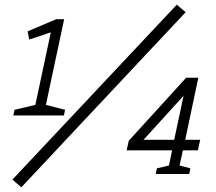

<svg xmlns="http://www.w3.org/2000/svg" viewBox="-20 -743 922 820"><path d="M42 -274 131 -295 197 -605 105 -574 98 -609 220 -661H254L176 -295L258 -274L253 -250H37ZM735 -723 773 -691 71 57 33 24ZM775 -411H827L771 -146H835L825 -101H761L739 0H694L715 -101H521L530 -142ZM724 -146 764 -334 593 -146ZM645 0 650 -24 709 -38 701 0ZM732 0 740 -38 793 -24 788 0Z"/></svg>

Font: Epunda Slab Light
Style: Italic
Weight: 300
Italic angle: -12°
Designer: Simon Atzbach
Foundry: typofactur
Version: Version 1.102